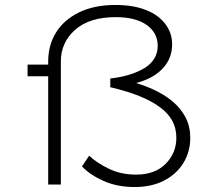

<svg xmlns="http://www.w3.org/2000/svg" viewBox="-20 -743 876 773"><path d="M522 10Q452 10 397 -14.5Q342 -39 310 -73L339 -116Q370 -87 418.5 -63.5Q467 -40 528 -40Q604 -40 647 -83.5Q690 -127 690 -188Q690 -226 674 -256Q658 -286 624.5 -311Q591 -336 541.5 -356Q492 -376 424 -392V-427Q469 -432 504.5 -443.5Q540 -455 565 -471Q590 -487 602.5 -509.5Q615 -532 615 -558Q615 -611 570.5 -642.5Q526 -674 446 -674Q340 -674 282.5 -623Q225 -572 225 -496V0H174V-495Q174 -561 205.5 -612Q237 -663 298 -693Q359 -723 445 -723Q516 -723 567 -703Q618 -683 645.5 -646.5Q673 -610 673 -565Q673 -518 647.5 -482.5Q622 -447 575.5 -425.5Q529 -404 468 -399L474 -423Q538 -409 589 -386.5Q640 -364 674.5 -335Q709 -306 727.5 -269.5Q746 -233 746 -188Q746 -133 719 -88Q692 -43 641.5 -16.5Q591 10 522 10ZM91 -436V-483H212V-436Z"/></svg>

Font: Lexend Giga ExtraLight
Style: Regular
Weight: 250
Version: Version 1.007